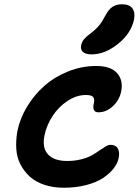

<svg xmlns="http://www.w3.org/2000/svg" viewBox="-20 -944 658 911"><path d="M414.1 -686Q385.7 -686 373.3 -697.8Q360.8 -709.5 365.2 -730Q368.2 -745.1 378.2 -757.3Q388.2 -769.5 409.2 -785.2Q435.1 -804.7 449.7 -822.5Q464.4 -840.3 480 -870.1Q495.6 -899.9 514.4 -911.9Q533.2 -923.8 559.1 -923.8Q593.3 -923.8 607.7 -905Q622.1 -886.2 616.2 -852.1Q602.1 -785.6 540 -735.8Q478 -686 414.1 -686ZM283.2 -53.2Q232.4 -53.2 191.2 -66.9Q149.9 -80.6 122.6 -105Q95.2 -129.4 77.6 -162.8Q60.1 -196.3 57.4 -236.1Q54.7 -275.9 62 -319.8Q74.2 -381.3 108.4 -438Q142.6 -494.6 191.4 -537.4Q240.2 -580.1 304.2 -605.5Q368.2 -630.9 436 -630.9Q505.4 -630.9 535.4 -597.2Q565.4 -563.5 555.2 -511.2Q546.9 -469.2 515.6 -440.2Q484.4 -411.1 446.8 -411.1Q429.2 -411.1 424.8 -424.3Q420.4 -437.5 425.8 -456.1Q429.2 -474.6 421.9 -483.9Q414.6 -493.2 387.2 -493.2Q342.8 -493.2 300.3 -465.1Q257.8 -437 229.2 -393.1Q200.7 -349.1 190.9 -300.8Q179.2 -242.2 208 -211.2Q236.8 -180.2 298.8 -180.2Q334.5 -180.2 365.2 -188Q396 -195.8 416 -207.3Q436 -218.8 451.9 -230Q467.8 -241.2 481 -249Q494.1 -256.8 503.9 -256.8Q529.3 -256.8 539.1 -239.5Q548.8 -222.2 543 -193.8Q537.6 -168.5 518.8 -144.3Q500 -120.1 468.8 -99.4Q437.5 -78.6 389.2 -65.9Q340.8 -53.2 283.2 -53.2Z"/></svg>

Font: Shantell Sans Irregular
Style: Italic
Weight: 600
Italic angle: -11.31°
Designer: Stephen Nixon, Anya Danilova, Shantell Martin
Foundry: Arrow Type
Version: Version 1.006;[9816181b4]